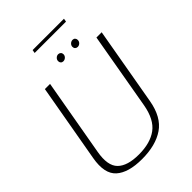

<svg xmlns="http://www.w3.org/2000/svg" viewBox="-255 -990 1102 1102"><g transform="rotate(-45 296.0 -438.5)"><path d="M227.5 4.5Q338.5 4.5 406.8 -42Q475 -88.5 494.5 -198.5L578 -674.5H535.5L453.5 -206Q436 -108 381 -67.5Q326 -27 233 -27Q140.5 -27 99.8 -67.5Q59 -108 76.5 -206L159 -674.5H117L33 -198.5Q13.5 -88.5 65.2 -42Q117 4.5 227.5 4.5ZM305 -712Q316 -712 325 -720.2Q334 -728.5 334 -740.5Q334 -750 327.8 -756Q321.5 -762 312.5 -762Q301.5 -762 292.8 -753.8Q284 -745.5 284 -733.5Q284 -724 289.8 -718Q295.5 -712 305 -712ZM421.5 -712Q433 -712 441.5 -720.2Q450 -728.5 450 -740.5Q450 -750 444.2 -756Q438.5 -762 429 -762Q418 -762 409 -753.8Q400 -745.5 400 -733.5Q400 -724 406.2 -718Q412.5 -712 421.5 -712ZM222 -862.5H476.5L480 -882.5H225.5Z"/></g></svg>

Font: Anybody Thin ExtraLight
Style: Italic
Weight: 250
Italic angle: -10°
Version: Version 1.113;gftools[0.9.25]